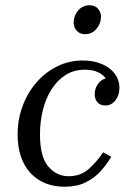

<svg xmlns="http://www.w3.org/2000/svg" viewBox="-20 -700 491 730"><path d="M225 10Q185 10 152 -3.5Q119 -17 95.5 -42.5Q72 -68 59.5 -105Q47 -142 47 -188Q47 -246 66 -297Q85 -348 119 -387Q153 -426 198 -448Q243 -470 295 -470Q336 -470 367.5 -456.5Q399 -443 416.5 -419.5Q434 -396 434 -366Q434 -338 419 -318.5Q404 -299 380 -299Q361 -299 350.5 -311Q340 -323 340 -342Q340 -365 355 -384Q370 -403 395 -403Q415 -403 420.5 -391Q426 -379 426 -365L396 -358Q396 -381 384.5 -398.5Q373 -416 352.5 -425.5Q332 -435 303 -435Q261 -435 229.5 -415Q198 -395 176 -360.5Q154 -326 143 -281.5Q132 -237 132 -189Q132 -104 163.5 -67Q195 -30 241 -30Q287 -30 318.5 -58.5Q350 -87 372 -121L403 -104Q386 -75 362.5 -49Q339 -23 305.5 -6.5Q272 10 225 10ZM303 -570Q284 -570 272 -583Q260 -596 260 -614Q260 -640 277 -660Q294 -680 321 -680Q341 -680 352.5 -667Q364 -654 364 -636Q364 -611 347 -590.5Q330 -570 303 -570Z"/></svg>

Font: Brygada 1918
Style: Italic
Weight: 400
Italic angle: -8°
Designer: Mateusz Machalski | Borys Kosmynka | Przemek Hoffer
Foundry: NIEPODLEGLA 2018
Version: Version 3.006